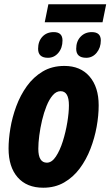

<svg xmlns="http://www.w3.org/2000/svg" viewBox="-20 -867 516 897"><path d="M189 -763 206 -847H476L459 -763ZM204 -597Q158 -597 158 -639Q158 -674 178 -695.5Q198 -717 231 -717Q272 -717 272 -678Q272 -643 252.5 -620Q233 -597 204 -597ZM383 -597Q336 -597 336 -639Q336 -674 356.5 -695.5Q377 -717 409 -717Q451 -717 451 -678Q451 -644 431.5 -620.5Q412 -597 383 -597ZM182 10Q105 10 62.5 -38.5Q20 -87 20 -173Q20 -216 28.5 -267.5Q37 -319 56 -370.5Q75 -422 105.5 -464.5Q136 -507 179.5 -533Q223 -559 281 -559Q356 -559 398.5 -509.5Q441 -460 441 -375Q441 -327 431.5 -274.5Q422 -222 402.5 -171.5Q383 -121 352.5 -80Q322 -39 279.5 -14.5Q237 10 182 10ZM199 -107Q222 -107 241 -135.5Q260 -164 273.5 -207Q287 -250 294.5 -295.5Q302 -341 302 -375Q302 -441 263 -441Q243 -441 226.5 -422Q210 -403 197.5 -372Q185 -341 176.5 -305Q168 -269 163.5 -234Q159 -199 159 -172Q159 -107 199 -107Z"/></svg>

Font: Noto Sans ExtraCondensed ExtraBold
Style: Italic
Weight: 800
Width: 2
Italic angle: -12°
Designer: Monotype Design Team
Foundry: Monotype Imaging Inc.
Version: Version 2.013; ttfautohint (v1.8.4.7-5d5b)